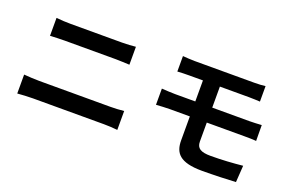

<svg xmlns="http://www.w3.org/2000/svg" viewBox="-97 -1079 2194 1459"><g transform="rotate(20 1000.0 -350.0)"><path d="M170 -679V-534C204 -536 250 -538 288 -538H701C736 -538 783 -535 812 -534V-679C784 -676 741 -673 701 -673H287C253 -673 206 -675 170 -679ZM86 -190V-37C123 -40 172 -43 211 -43H785C815 -43 860 -41 895 -37V-190C861 -186 819 -184 785 -184H211C172 -184 125 -187 86 -190Z M1172 -735V-610C1201 -612 1233 -613 1269 -613H1378V-443H1215C1184 -443 1134 -446 1106 -448V-317C1136 -319 1186 -322 1215 -322H1378V-129C1378 -28 1423 35 1606 35C1700 35 1813 31 1878 27L1887 -108C1807 -100 1719 -94 1629 -94C1549 -94 1515 -114 1515 -169V-322H1820C1842 -322 1887 -322 1915 -319L1914 -447C1888 -445 1838 -443 1817 -443H1515V-613H1750C1786 -613 1814 -611 1840 -610V-735C1817 -732 1784 -730 1750 -730H1269C1233 -730 1201 -733 1172 -735Z"/></g></svg>

Font: Source Han Sans JP
Style: Bold
Weight: 700
Designer: Ryoko NISHIZUKA 西塚涼子 (kana, bopomofo & ideographs); Paul D. Hunt (Latin, Greek & Cyrillic); Sandoll Communications 산돌커뮤니
Foundry: Adobe
Version: Version 2.002;hotconv 1.0.116;makeotfexe 2.5.65601